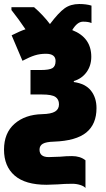

<svg xmlns="http://www.w3.org/2000/svg" viewBox="-25 -696 527 957"><path d="M431 -668V-581Q417 -588 389 -588Q360 -588 335 -546Q430 -509 430 -413Q430 -369 406.5 -336.5Q383 -304 343 -292V-287Q401 -279 428.5 -244Q456 -209 456 -157Q456 -77 405 -35.5Q354 6 244 10Q205 11 188.5 20.5Q172 30 172 50Q172 87 218 87Q237 87 275 85Q305 82 334 82Q375 82 401 103V241Q394 232 375 226Q356 220 336 220Q298 220 263 223Q223 225 207 225Q101 225 48 179Q-5 133 -5 50Q-5 -33 47.5 -79Q100 -125 185 -127Q230 -128 249.5 -140Q269 -152 269 -176Q269 -201 251 -213Q233 -225 185 -225H127V-347H177Q221 -347 236.5 -356.5Q252 -366 252 -392Q252 -428 204 -428Q174 -428 148.5 -420Q123 -412 87 -393L33 -520Q79 -543 102 -550Q67 -602 32 -646V-660H145Q189 -622 224 -576Q267 -633 297 -654.5Q327 -676 370 -676Q405 -676 431 -668Z"/></svg>

Font: Noto Sans Display Black Narrow
Style: Regular
Weight: 900
Width: 4
Designer: Monotype Design team
Foundry: Monotype Imaging Inc.
Version: Version 1.000